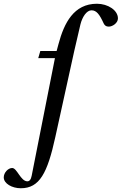

<svg xmlns="http://www.w3.org/2000/svg" viewBox="-92 -762 649 1024"><path d="M-72 184C-72 217 -28 242 19 242C119 242 161 161 203 -31L304 -490L337 -632C347 -672 370 -707 396 -707C423 -707 439 -685 461 -637C466 -627 473 -620 488 -620C508 -620 537 -639 537 -664C537 -707 484 -742 425 -742C302 -742 250 -640 220 -527L210 -490H123L112 -452H201L77 175C73 197 64 205 54 205C18 205 -1 134 -27 134C-49 134 -72 159 -72 184Z"/></svg>

Font: Heuristica
Style: Italic
Weight: 400
Italic angle: -13°
Version: Version 1.0.1